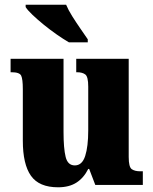

<svg xmlns="http://www.w3.org/2000/svg" viewBox="-20 -786 651 816"><path d="M227 10Q146 10 111.5 -39Q77 -88 77 -188V-407Q77 -450 70 -464.5Q63 -479 29 -479H25V-536H250V-226Q250 -155 259 -119Q268 -83 298 -83Q329 -83 342 -123Q355 -163 355 -232V-418Q355 -460 342.5 -469.5Q330 -479 307 -479H304V-536H527V-119Q527 -76 540 -67Q553 -58 576 -58H587V0H385L359 -68H355Q336 -30 305 -10Q274 10 227 10ZM273 -606Q249 -620 221 -639.5Q193 -659 166 -681Q139 -703 118 -723Q97 -743 89 -756V-766H261Q270 -744 287 -717Q304 -690 322 -664Q340 -638 353 -619V-606Z"/></svg>

Font: Noto Serif Thai Condensed Black
Style: Regular
Weight: 900
Width: 3
Designer: Monotype Design Team
Foundry: Monotype Imaging Inc.
Version: Version 2.002; ttfautohint (v1.8.4.7-5d5b)